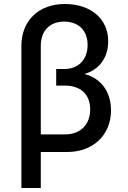

<svg xmlns="http://www.w3.org/2000/svg" viewBox="-20 -760 640 960"><path d="M184 180V0H315C447 0 535 -86 535 -208C535 -303 484 -369 402 -390C476 -411 521 -471 521 -554C521 -666 434 -740 304 -740C174 -740 87 -657 87 -531V180ZM184 -531C184 -606 229 -652 301 -652C374 -652 418 -606 418 -535C418 -465 375 -415 302 -415H261V-332H305C384 -332 431 -287 431 -213C431 -138 383 -88 305 -88H184Z"/></svg>

Font: Tekne LDO Medium
Style: Regular
Weight: 500
Monospace: yes
Designer: Alessio Laiso, Mario Rullo, Paolo Rosset
Foundry: Alessio Laiso
Version: Version 1.000;hotconv 1.0.109;makeotfexe 2.5.65596